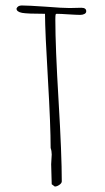

<svg xmlns="http://www.w3.org/2000/svg" viewBox="-20 -684 382 698"><path d="M204.6 -24.9Q204.6 -123 192.9 -318.4Q181.2 -514.2 181.2 -611.8Q181.2 -626 182.1 -630.9Q183.1 -633.8 186 -633.8Q199.2 -633.8 229 -631.8Q258.8 -629.9 271.5 -629.9Q280.8 -629.9 287.1 -633.3Q293.5 -636.7 293.5 -643.1Q293.5 -655.8 275.4 -655.8L254.4 -655.3L232.9 -654.8Q206.5 -654.8 146 -659.7Q82 -664.1 59.1 -664.1Q44.4 -664.1 40 -652.8Q40 -641.1 60.5 -637.2Q79.6 -633.8 143.6 -633.8Q144 -566.9 154.3 -394.5Q164.1 -227.1 164.1 -146Q168 -135.3 168 -122.1L167 -104.5L166 -86.9L167 -50.8L168 -14.2L179.2 -5.9Q187 -5.9 195.8 -12Q204.6 -18.1 204.6 -24.9Z"/></svg>

Font: Amatica SC
Style: Regular
Weight: 400
Designer: Vernon Adams, Ben Nathan
Foundry: newtypography
Version: Version 2.001